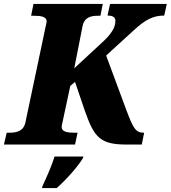

<svg xmlns="http://www.w3.org/2000/svg" viewBox="-44 -734 867 975"><path d="M-24 0H337L350 -60H337C298 -60 269 -64 269 -90C269 -94 271 -103 274 -116L313 -298L337 -318L387 -171C435 -33 467 0 600 0H676L688 -60H685C643 -60 631 -88 598 -174L495 -452L634 -579C694 -635 735 -655 790 -655L803 -714H515L502 -655C532 -655 542 -644 542 -628C542 -608 536 -577 485 -528L333 -387L375 -600C384 -647 418 -654 454 -654H466L478 -714H126L114 -654H126C165 -654 193 -650 193 -624C193 -620 190 -611 185 -586L85 -112C75 -67 39 -60 2 -60H-10ZM173 208 169 221H244C297 174 350 113 376 71L380 61H233C218 109 195 161 173 208Z"/></svg>

Font: Noto Serif SemiCondensed Black
Style: Italic
Weight: 900
Width: 4
Italic angle: -12°
Designer: Monotype Design Team
Foundry: Monotype Imaging Inc.
Version: Version 2.014